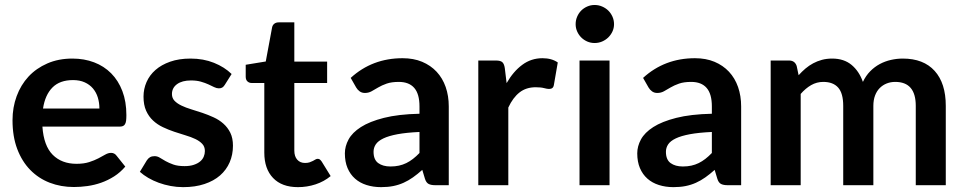

<svg xmlns="http://www.w3.org/2000/svg" viewBox="-20 -762 3967 790"><path d="M278 -521Q326.5 -521 367.2 -505.5Q408 -490 437.5 -460.2Q467 -430.5 483.5 -387.2Q500 -344 500 -288.5Q500 -274.5 498.8 -265.2Q497.5 -256 494.2 -250.8Q491 -245.5 485.5 -243.2Q480 -241 471.5 -241H154.5Q160 -162 197 -125Q234 -88 295 -88Q325 -88 346.8 -95Q368.5 -102 384.8 -110.5Q401 -119 413.2 -126Q425.5 -133 437 -133Q451 -133 459.5 -121.5L495.5 -76.5Q475 -52.5 449.5 -36.2Q424 -20 396.2 -10.2Q368.5 -0.5 339.8 3.5Q311 7.5 284 7.5Q230.5 7.5 184.5 -10.2Q138.5 -28 104.5 -62.8Q70.5 -97.5 51 -148.8Q31.5 -200 31.5 -267.5Q31.5 -320 48.5 -366.2Q65.5 -412.5 97.2 -446.8Q129 -481 174.8 -501Q220.5 -521 278 -521ZM280.5 -432.5Q226 -432.5 195.8 -402Q165.5 -371.5 157 -315.5H389Q389 -339.5 382.5 -360.8Q376 -382 362.5 -398Q349 -414 328.5 -423.2Q308 -432.5 280.5 -432.5Z M905 -413Q900 -405 894.5 -401.8Q889 -398.5 880.5 -398.5Q871.5 -398.5 861.2 -403.5Q851 -408.5 837.5 -414.8Q824 -421 806.5 -426Q789 -431 766 -431Q729.5 -431 708.5 -415.8Q687.5 -400.5 687.5 -375Q687.5 -358.5 698.2 -347.2Q709 -336 726.8 -327.5Q744.5 -319 767 -312.2Q789.5 -305.5 813 -297.5Q836.5 -289.5 859 -279.2Q881.5 -269 899.2 -253.2Q917 -237.5 927.8 -215.5Q938.5 -193.5 938.5 -162.5Q938.5 -125.5 925 -94.2Q911.5 -63 885.5 -40.2Q859.5 -17.5 821.2 -4.8Q783 8 733.5 8Q707 8 681.8 3.2Q656.5 -1.5 633.2 -10Q610 -18.5 590.2 -30Q570.5 -41.5 555.5 -55L584 -102Q589.5 -110.5 597 -115Q604.5 -119.5 616 -119.5Q627.5 -119.5 637.8 -113Q648 -106.5 661.5 -99Q675 -91.5 693.2 -85Q711.5 -78.5 739.5 -78.5Q761.5 -78.5 777.2 -83.8Q793 -89 803.2 -97.5Q813.5 -106 818.2 -117.2Q823 -128.5 823 -140.5Q823 -158.5 812.2 -170Q801.5 -181.5 783.8 -190Q766 -198.5 743.2 -205.2Q720.5 -212 696.8 -220Q673 -228 650.2 -238.8Q627.5 -249.5 609.8 -266Q592 -282.5 581.2 -306.5Q570.5 -330.5 570.5 -364.5Q570.5 -396 583 -424.5Q595.5 -453 619.8 -474.2Q644 -495.5 680.2 -508.2Q716.5 -521 764 -521Q817 -521 860.5 -503.5Q904 -486 933 -457.5Z M1206 8Q1139.5 8 1103.5 -29.8Q1067.5 -67.5 1067.5 -134V-420.5H1015.5Q1005.5 -420.5 998.2 -427Q991 -433.5 991 -446.5V-495.5L1073.5 -509L1099.5 -649Q1101.5 -659 1108.8 -664.5Q1116 -670 1127 -670H1191V-508.5H1326V-420.5H1191V-142.5Q1191 -118.5 1203 -105Q1215 -91.5 1235 -91.5Q1246.5 -91.5 1254.2 -94.2Q1262 -97 1267.8 -100Q1273.5 -103 1278 -105.8Q1282.5 -108.5 1287 -108.5Q1292.5 -108.5 1296 -105.8Q1299.5 -103 1303.5 -97.5L1340.5 -37.5Q1313.5 -15 1278.5 -3.5Q1243.5 8 1206 8Z M1826.5 0H1771Q1753.5 0 1743.5 -5.2Q1733.5 -10.5 1728.5 -26.5L1717.5 -63Q1698 -45.5 1679.2 -32.2Q1660.5 -19 1640.5 -10Q1620.5 -1 1598 3.5Q1575.5 8 1548 8Q1515.5 8 1488 -0.8Q1460.5 -9.5 1440.8 -27Q1421 -44.5 1410 -70.5Q1399 -96.5 1399 -131Q1399 -160 1414.2 -188.2Q1429.5 -216.5 1465 -239.2Q1500.5 -262 1559.5 -277Q1618.5 -292 1706 -294V-324Q1706 -375.5 1684.5 -400.2Q1663 -425 1621 -425Q1591 -425 1571 -418Q1551 -411 1536.2 -402.2Q1521.5 -393.5 1509 -386.5Q1496.5 -379.5 1481.5 -379.5Q1469 -379.5 1460 -386Q1451 -392.5 1445.5 -402L1423 -441.5Q1511.5 -522.5 1636.5 -522.5Q1681.5 -522.5 1716.8 -507.8Q1752 -493 1776.5 -466.8Q1801 -440.5 1813.8 -404Q1826.5 -367.5 1826.5 -324ZM1586.5 -77Q1605.5 -77 1621.5 -80.5Q1637.5 -84 1651.8 -91Q1666 -98 1679.2 -108.2Q1692.5 -118.5 1706 -132.5V-219Q1652 -216.5 1615.8 -209.8Q1579.5 -203 1557.5 -192.5Q1535.5 -182 1526.2 -168Q1517 -154 1517 -137.5Q1517 -105 1536.2 -91Q1555.5 -77 1586.5 -77Z M1948 0V-513H2020.5Q2039.5 -513 2047 -506Q2054.5 -499 2057 -482L2064.5 -420Q2092 -468 2128.8 -495.2Q2165.5 -522.5 2212 -522.5Q2250 -522.5 2275 -505L2259 -412.5Q2257.5 -403.5 2252.5 -399.8Q2247.5 -396 2239 -396Q2231.5 -396 2218.5 -399.5Q2205.5 -403 2184 -403Q2145 -403 2117.8 -381.8Q2090.5 -360.5 2071.5 -319.5V0Z M2488 -513V0H2364.5V-513ZM2506.5 -662.5Q2506.5 -646.5 2500 -632.5Q2493.5 -618.5 2482.8 -608Q2472 -597.5 2457.5 -591.2Q2443 -585 2426.5 -585Q2410.5 -585 2396.2 -591.2Q2382 -597.5 2371.5 -608Q2361 -618.5 2354.8 -632.5Q2348.5 -646.5 2348.5 -662.5Q2348.5 -679 2354.8 -693.5Q2361 -708 2371.5 -718.5Q2382 -729 2396.2 -735.2Q2410.5 -741.5 2426.5 -741.5Q2443 -741.5 2457.5 -735.2Q2472 -729 2482.8 -718.5Q2493.5 -708 2500 -693.5Q2506.5 -679 2506.5 -662.5Z M3029.5 0H2974Q2956.5 0 2946.5 -5.2Q2936.5 -10.5 2931.5 -26.5L2920.5 -63Q2901 -45.5 2882.2 -32.2Q2863.5 -19 2843.5 -10Q2823.5 -1 2801 3.5Q2778.5 8 2751 8Q2718.5 8 2691 -0.8Q2663.5 -9.5 2643.8 -27Q2624 -44.5 2613 -70.5Q2602 -96.5 2602 -131Q2602 -160 2617.2 -188.2Q2632.5 -216.5 2668 -239.2Q2703.5 -262 2762.5 -277Q2821.5 -292 2909 -294V-324Q2909 -375.5 2887.5 -400.2Q2866 -425 2824 -425Q2794 -425 2774 -418Q2754 -411 2739.2 -402.2Q2724.5 -393.5 2712 -386.5Q2699.5 -379.5 2684.5 -379.5Q2672 -379.5 2663 -386Q2654 -392.5 2648.5 -402L2626 -441.5Q2714.5 -522.5 2839.5 -522.5Q2884.5 -522.5 2919.8 -507.8Q2955 -493 2979.5 -466.8Q3004 -440.5 3016.8 -404Q3029.5 -367.5 3029.5 -324ZM2789.5 -77Q2808.5 -77 2824.5 -80.5Q2840.5 -84 2854.8 -91Q2869 -98 2882.2 -108.2Q2895.5 -118.5 2909 -132.5V-219Q2855 -216.5 2818.8 -209.8Q2782.5 -203 2760.5 -192.5Q2738.5 -182 2729.2 -168Q2720 -154 2720 -137.5Q2720 -105 2739.2 -91Q2758.5 -77 2789.5 -77Z M3151 0V-513H3226.5Q3250.5 -513 3258 -490.5L3266 -452.5Q3279.5 -467.5 3294.2 -480Q3309 -492.5 3325.8 -501.5Q3342.5 -510.5 3362 -515.8Q3381.5 -521 3404 -521Q3452.5 -521 3483.8 -495Q3515 -469 3530.5 -425Q3542.5 -450.5 3560.5 -468.8Q3578.5 -487 3600 -498.5Q3621.5 -510 3645.8 -515.5Q3670 -521 3694.5 -521Q3780 -521 3825.8 -470.2Q3871.5 -419.5 3871.5 -326.5V0H3748V-326.5Q3748 -425 3663.5 -425Q3644.5 -425 3628.2 -418.5Q3612 -412 3599.8 -399.8Q3587.5 -387.5 3580.5 -369Q3573.5 -350.5 3573.5 -326.5V0H3449.5V-326.5Q3449.5 -378 3428.8 -401.5Q3408 -425 3367.5 -425Q3340.5 -425 3317.5 -411.8Q3294.5 -398.5 3274.5 -375.5V0Z"/></svg>

Font: Lato TR
Style: Bold
Weight: 700
Designer: Lukasz Dziedzic
Foundry: tyPoland Lukasz Dziedzic
Version: Version 1.104 2013